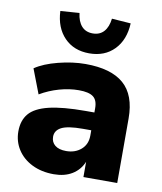

<svg xmlns="http://www.w3.org/2000/svg" viewBox="-88 -863 795 945"><g transform="rotate(10 309.0 -390.0)"><path d="M37.1 -166Q37.1 -220.7 65.9 -254.9Q94.7 -289.1 162.6 -305.7Q230.5 -322.3 346.7 -322.3H389.6V-343.8Q389.6 -383.8 367.7 -400.4Q345.7 -417 295.9 -417Q248 -417 198.2 -402.8Q148.4 -388.7 103.5 -362.3L56.6 -484.4Q99.6 -513.7 170.4 -531.7Q241.2 -549.8 305.7 -549.8Q433.6 -549.8 497.1 -494.6Q560.5 -439.5 560.5 -322.3V0H391.6V-76.2Q374 -34.2 336.4 -11.2Q298.8 11.7 245.1 11.7Q183.6 11.7 136.2 -11.7Q88.9 -35.2 63 -75.7Q37.1 -116.2 37.1 -166ZM285.2 -111.3Q330.1 -111.3 359.9 -137.2Q389.6 -163.1 389.6 -207V-233.4H347.7Q272.5 -233.4 241.2 -217.3Q210 -201.2 210 -169.9Q210 -142.6 229.5 -127Q249 -111.3 285.2 -111.3ZM137.7 -785.2 232.4 -792Q237.3 -750 257.8 -727.1Q278.3 -704.1 313.5 -704.1Q348.6 -704.1 369.1 -727.1Q389.6 -750 394.5 -792L489.3 -785.2Q485.4 -702.1 438 -653.3Q390.6 -604.5 313.5 -604.5Q236.3 -604.5 189 -653.3Q141.6 -702.1 137.7 -785.2Z"/></g></svg>

Font: Min Sans Black
Style: Regular
Weight: 900
Designer: Jinseong-Kim, NotoSansCJK, Nunito
Foundry: Jinseong-Kim
Version: Version 1.000